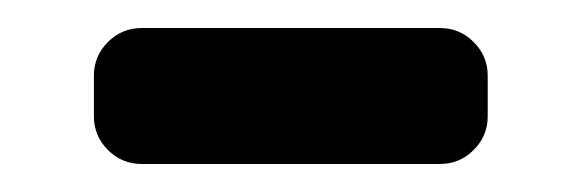

<svg xmlns="http://www.w3.org/2000/svg" viewBox="-20 -1177 415 137"><path d="M47 -1123Q47 -1137 57 -1147Q67 -1157 81 -1157H294Q308 -1157 318 -1147Q328 -1137 328 -1123V-1094Q328 -1080 318 -1070Q308 -1060 294 -1060H81Q67 -1060 57 -1070Q47 -1080 47 -1094V-1123Z"/></svg>

Font: d puntillas B to tiptoe
Style: Regular
Weight: 400
Designer: deFharo
Foundry: deFharo.com
Version: Version 1.001 2012